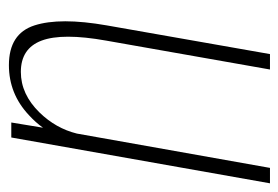

<svg xmlns="http://www.w3.org/2000/svg" viewBox="-136 -522 641 442"><g transform="rotate(-90 185.0 -300.5)"><path d="M-15.5 0 90 -595.5H124.5L112.5 -522.5Q124.5 -539.5 141.5 -555Q190.5 -601 256.5 -601Q329 -601 348 -542.2Q367 -483.5 348 -375.5L282 0H246.5L313 -377Q331 -478 313 -525.8Q295 -573.5 241 -573.5Q189.5 -573.5 147.5 -530.5Q111 -493 99 -444.5L20 0Z"/></g></svg>

Font: Anybody ExtraLight
Style: Italic
Weight: 200
Italic angle: -10°
Designer: Tyler Finck
Foundry: Etcetera Type Company
Version: Version 1.010; ttfautohint (v1.8.3) -l 8 -r 50 -G 200 -x 14 